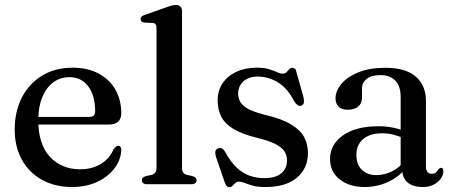

<svg xmlns="http://www.w3.org/2000/svg" viewBox="-20 -758 1868 790"><path d="M479 -291.5Q479 -269 465.8 -257.2Q452.5 -245.5 427 -245.5H107.5V-277H347.5Q371.5 -277 371.5 -298.5Q371.5 -365.5 342.8 -403Q314 -440.5 266 -440.5Q228 -440.5 199 -419Q170 -397.5 153.8 -357.8Q137.5 -318 137.5 -264Q137.5 -164.5 185.2 -113Q233 -61.5 310 -61.5Q359.5 -61.5 395.8 -84Q432 -106.5 447 -143.5Q453 -151.5 457.2 -154.8Q461.5 -158 466.5 -158Q473.5 -158 476.5 -152.2Q479.5 -146.5 479 -138.5Q476 -97 449.2 -63Q422.5 -29 378 -8.8Q333.5 11.5 277 11.5Q207 11.5 153.5 -17.8Q100 -47 70.2 -100.5Q40.5 -154 40.5 -225.5Q40.5 -298.5 69.5 -355.8Q98.5 -413 152.2 -446.2Q206 -479.5 279.5 -479.5Q340.5 -479.5 385.5 -455.5Q430.5 -431.5 454.8 -389.2Q479 -347 479 -291.5Z M729 -712V-68Q729 -54.5 734 -47.8Q739 -41 749 -38.5L771.5 -33.5Q780.5 -31 784.8 -26.8Q789 -22.5 789 -16Q789 -9 783.5 -4.5Q778 0 766.5 0H585.5Q574.5 0 569 -4.5Q563.5 -9 563.5 -16Q563.5 -22.5 567.8 -26.8Q572 -31 580.5 -33.5L604.5 -38.5Q614 -41.5 619 -48Q624 -54.5 624 -67.5V-641.5Q624 -653 620.2 -658Q616.5 -663 608 -663.5L574 -665Q565.5 -666.5 562 -670Q558.5 -673.5 558.5 -679Q558.5 -685.5 562.8 -689.8Q567 -694 578 -697.5L661.5 -727Q677.5 -733 687 -735.2Q696.5 -737.5 703.5 -737.5Q716.5 -737.5 722.8 -730.8Q729 -724 729 -712Z M1041 -443Q1003.5 -443 981.8 -423.5Q960 -404 960 -373Q960 -353.5 969 -338Q978 -322.5 1001.5 -309.8Q1025 -297 1068.5 -286Q1137.5 -270 1176.5 -246.8Q1215.5 -223.5 1231.2 -194.2Q1247 -165 1247 -129Q1247 -65.5 1201.8 -27Q1156.5 11.5 1072 11.5Q1041 11.5 1020.8 6Q1000.5 0.5 987.2 -5Q974 -10.5 964 -10.5Q954 -10.5 948 -5Q942 0.5 937 6.2Q932 12 923 12Q916.5 12 912.8 7.8Q909 3.5 905 -7L868.5 -113Q864.5 -126.5 866.2 -135.2Q868 -144 877 -147.5Q886 -151 893 -147.5Q900 -144 905.5 -134.5Q927.5 -93.5 953 -69.2Q978.5 -45 1007.2 -35Q1036 -25 1066.5 -25Q1114 -25 1137.5 -45Q1161 -65 1161 -98Q1161 -118 1151 -134.2Q1141 -150.5 1114.8 -164.5Q1088.5 -178.5 1039.5 -190.5Q979 -205 943 -226Q907 -247 891.2 -276.5Q875.5 -306 875.5 -344.5Q875.5 -384.5 895.5 -414.8Q915.5 -445 951.8 -462.2Q988 -479.5 1036.5 -479.5Q1068 -479.5 1087.5 -473.2Q1107 -467 1119.8 -461Q1132.5 -455 1142.5 -455Q1153 -455 1159 -461Q1165 -467 1170.2 -473Q1175.5 -479 1184 -479Q1189.5 -479 1193.8 -475Q1198 -471 1199.5 -461.5L1228 -361Q1231.5 -346.5 1230.5 -337Q1229.5 -327.5 1220 -323.5Q1211 -320.5 1204.5 -325.2Q1198 -330 1190.5 -341.5Q1162 -396.5 1122.5 -419.8Q1083 -443 1041 -443Z M1635 -61V-71L1628.5 -74V-359.5Q1628.5 -403 1606.8 -426Q1585 -449 1545.5 -449Q1507.5 -449 1488.5 -433.2Q1469.5 -417.5 1469.5 -396V-357Q1469.5 -332.5 1453.8 -319.5Q1438 -306.5 1410.5 -306.5Q1386 -306.5 1373.2 -319.2Q1360.5 -332 1360.5 -353Q1360.5 -383.5 1384.5 -412.5Q1408.5 -441.5 1454 -460.2Q1499.5 -479 1565 -479Q1650 -479 1691.2 -442.5Q1732.5 -406 1732.5 -344.5V-74Q1732.5 -58 1738.8 -50.5Q1745 -43 1756 -43Q1768.5 -43 1773.8 -48.5Q1779 -54 1783 -60Q1785.5 -63 1788.2 -65.2Q1791 -67.5 1794.5 -67.5Q1799.5 -67.5 1802 -63.8Q1804.5 -60 1804.5 -54Q1804.5 -39.5 1794.8 -24.5Q1785 -9.5 1766 1Q1747 11.5 1719 11.5Q1679.5 11.5 1657.2 -7.2Q1635 -26 1635 -61ZM1338 -104Q1338 -163 1390.8 -200.8Q1443.5 -238.5 1537.5 -238.5Q1571.5 -238.5 1599.8 -232.2Q1628 -226 1649.5 -216L1641.5 -189.5Q1621 -198 1599.2 -203.8Q1577.5 -209.5 1551.5 -209.5Q1502 -209.5 1474.2 -185.8Q1446.5 -162 1446.5 -121Q1446.5 -80.5 1469.2 -59Q1492 -37.5 1528 -37.5Q1561 -37.5 1591.8 -52.5Q1622.5 -67.5 1644.5 -95.5L1655 -72.5Q1625.5 -32.5 1579 -10.5Q1532.5 11.5 1480.5 11.5Q1417.5 11.5 1377.8 -19.8Q1338 -51 1338 -104Z"/></svg>

Font: Fraunces 17pt
Style: Regular
Weight: 400
Version: Version 1.000;[b76b70a41]